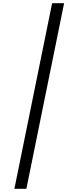

<svg xmlns="http://www.w3.org/2000/svg" viewBox="-20 -813 491 1201"><path d="M381 -793 145 368H70L306 -793Z"/></svg>

Font: Noto Sans Kannada ExtraCondensed
Style: Regular
Weight: 400
Width: 2
Designer: Jelle Bosma - Monotype Design Team
Foundry: Monotype Imaging Inc.
Version: Version 2.005; ttfautohint (v1.8.4.7-5d5b)